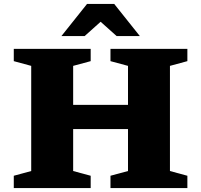

<svg xmlns="http://www.w3.org/2000/svg" viewBox="-20 -955 1022 975"><path d="M351.5 -86.5 440.5 -62.5V0H50V-62.5L138.5 -86.5V-620.5L50 -644.5V-707H440.5V-644.5L351.5 -620.5V-422.5H630V-620.5L541 -644.5V-707H931.5V-644.5L843 -620.5V-86.5L931.5 -62.5V0H541V-62.5L630 -86.5V-299.5H351.5ZM572 -772 491 -844.5 410 -772H292L422 -935H560L690 -772Z"/></svg>

Font: Newsreader 6pt
Style: Bold
Weight: 700
Designer: Hugues Gentile
Foundry: Production Type
Version: Version 1.003; ttfautohint (v1.8.3)